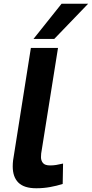

<svg xmlns="http://www.w3.org/2000/svg" viewBox="-20 -996 491 1026"><path d="M145 -740H290L203 -194Q201 -185 200 -175.5Q199 -166 199 -156Q199 -138 209.5 -125Q220 -112 248 -112Q264 -112 280 -114.5Q296 -117 317 -122L315 -13Q284 -3 248 3.5Q212 10 174 10Q109 10 78.5 -20Q48 -50 48 -107Q48 -123 50 -139.5Q52 -156 55 -171ZM159 -788 309 -976H451L270 -788Z"/></svg>

Font: Georama Extended SemiBold
Style: Italic
Weight: 600
Width: 7
Italic angle: -9°
Designer: Jean-Baptiste Levee
Foundry: Production Type
Version: Version 1.000